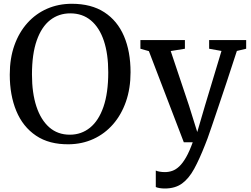

<svg xmlns="http://www.w3.org/2000/svg" viewBox="-20 -772 1360 1042"><path d="M354.5 11Q247 12.5 175.5 -35.8Q104 -84 68.5 -169.8Q33 -255.5 33 -367Q33 -455.5 58.2 -526.2Q83.5 -597 129 -647.5Q174.5 -698 236 -724.8Q297.5 -751.5 369.5 -751.5Q475.5 -751.5 546.2 -705.5Q617 -659.5 652.8 -576Q688.5 -492.5 688.5 -380Q688.5 -292 663.5 -220.5Q638.5 -149 593.5 -97.5Q548.5 -46 487.5 -18Q426.5 10 354.5 11ZM359 -41Q421.5 -41 468.5 -79Q515.5 -117 541.5 -192.2Q567.5 -267.5 567.5 -379.5Q567.5 -479.5 543.5 -551Q519.5 -622.5 473.5 -661Q427.5 -699.5 361.5 -699.5Q299 -699.5 252.2 -663Q205.5 -626.5 179.5 -552.8Q153.5 -479 153.5 -367.5Q153.5 -267.5 177.5 -194.5Q201.5 -121.5 247.2 -81.2Q293 -41 359 -41ZM874.5 251Q859.5 251 846.2 248.8Q833 246.5 825.5 243V153.5Q832 157 846 159.5Q860 162 875 162Q895.5 162 915 155.2Q934.5 148.5 953 131Q971.5 113.5 989.8 81.8Q1008 50 1026 0H977.5L788 -494.5L742 -507.5V-554.5H983.5V-507.5L906.5 -495L1005.5 -199.5L1050.5 -55.5L1093 -200.5L1182 -495.5L1115 -507.5V-554.5H1316V-507.5L1265.5 -495.5Q1235 -401.5 1209.8 -325.5Q1184.5 -249.5 1164.5 -190.5Q1144.5 -131.5 1130.2 -89.2Q1116 -47 1106.5 -21Q1097 5 1092.5 15Q1062.5 91.5 1033.8 144.2Q1005 197 967.8 224Q930.5 251 874.5 251Z"/></svg>

Font: Merriweather 20pt
Style: Regular
Weight: 400
Version: Version 2.100